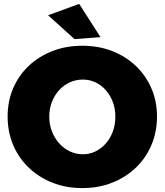

<svg xmlns="http://www.w3.org/2000/svg" viewBox="-20 -948 842 982"><path d="M401 -714Q484 -714 553.5 -687Q623 -660 674.5 -611Q726 -562 754.5 -496Q783 -430 783 -352Q783 -274 754.5 -206.5Q726 -139 674.5 -90Q623 -41 553.5 -13.5Q484 14 401 14Q318 14 248.5 -13.5Q179 -41 127.5 -90Q76 -139 47.5 -206Q19 -273 19 -352Q19 -431 47.5 -497Q76 -563 127.5 -611.5Q179 -660 248.5 -687Q318 -714 401 -714ZM404 -541Q369 -541 337.5 -527Q306 -513 282.5 -487Q259 -461 245.5 -426.5Q232 -392 232 -351Q232 -310 246 -275Q260 -240 283.5 -214Q307 -188 338 -173.5Q369 -159 404 -159Q438 -159 468 -173.5Q498 -188 521 -214Q544 -240 557 -275Q570 -310 570 -351Q570 -392 557 -426.5Q544 -461 521 -487Q498 -513 468 -527Q438 -541 404 -541ZM385 -928 494 -758 361 -748 226 -870Z"/></svg>

Font: Alexandria ExtraBold
Style: Regular
Weight: 800
Designer: Mohamed Gaber
Foundry: Kief Type Foundry
Version: Version 5.100